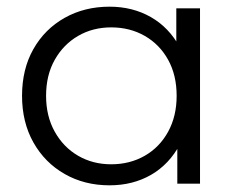

<svg xmlns="http://www.w3.org/2000/svg" viewBox="-20 -550 718 575"><path d="M308 5Q233 5 173.5 -29Q114 -63 80 -123.5Q46 -184 46 -263Q46 -343 80 -403Q114 -463 173.5 -496.5Q233 -530 308 -530Q377 -530 431.5 -499Q486 -468 518.5 -408.5Q551 -349 551 -263Q551 -178 519 -118Q487 -58 432.5 -26.5Q378 5 308 5ZM313 -58Q369 -58 413.5 -83.5Q458 -109 483.5 -155.5Q509 -202 509 -263Q509 -325 483.5 -371Q458 -417 413.5 -442.5Q369 -468 313 -468Q258 -468 214 -442.5Q170 -417 144 -371Q118 -325 118 -263Q118 -202 144 -155.5Q170 -109 214 -83.5Q258 -58 313 -58ZM511 0V-158L518 -264L508 -370V-525H579V0Z"/></svg>

Font: MOST Montserrat
Style: Regular
Weight: 400
Designer: Julieta Ulanovsky
Foundry: Julieta Ulanovsky
Version: Version 8.000;March 11, 2024;FontCreator 15.0.0.2926 64-bit